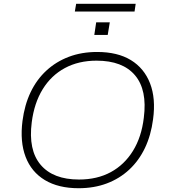

<svg xmlns="http://www.w3.org/2000/svg" viewBox="-20 -988 894 1016"><path d="M396 8Q289 8 217.5 -35Q146 -78 115.5 -158Q85 -238 99 -348Q110 -433 142 -500Q174 -567 225.5 -614.5Q277 -662 344.5 -687.5Q412 -713 494 -713Q602 -713 672.5 -670Q743 -627 774 -547Q805 -467 790 -357Q779 -272 747 -205Q715 -138 664 -90.5Q613 -43 545.5 -17.5Q478 8 396 8ZM398 -38Q494 -38 566 -77Q638 -116 683.5 -189.5Q729 -263 741 -365Q760 -512 694.5 -589.5Q629 -667 491 -667Q396 -667 323.5 -628Q251 -589 206 -516Q161 -443 148 -341Q129 -194 195 -116Q261 -38 398 -38ZM376 -927 383 -968H698L692 -927ZM479 -803 489 -870H561L550 -803Z"/></svg>

Font: Nunito Sans 10pt SemiExpanded ExtraLight
Style: Italic
Weight: 250
Width: 6
Italic angle: -9°
Designer: Vernon Adams
Foundry: Vernon Adams
Version: Version 3.101;gftools[0.9.27]